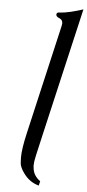

<svg xmlns="http://www.w3.org/2000/svg" viewBox="-64 -749 482 1061"><g transform="rotate(5 177.0 -218.5)"><path d="M189.9 -2.9Q170.4 82 162.8 115.7Q155.3 149.4 155.3 168.9Q155.3 171.9 155.8 174.3Q157.7 204.1 169.9 222.4Q182.1 240.7 199.2 252.4L193.4 276.9Q141.6 263.2 108.4 217.3Q84 184.1 83 158.9Q82 133.8 82 129.4Q82 82.5 102.5 -5.9L242.7 -613.8Q244.6 -621.6 244.6 -627.4Q244.6 -647 226.3 -654.3Q208 -661.6 208 -672.4Q208 -673.8 208 -675.3Q210.4 -685.5 220.7 -685.5Q253.4 -687 287.1 -695.3Q320.8 -703.6 354.5 -714.4Z"/></g></svg>

Font: Caudex
Style: Italic
Weight: 400
Italic angle: -13°
Version: Version 1.04